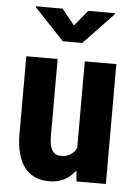

<svg xmlns="http://www.w3.org/2000/svg" viewBox="-54 -792 600 843"><g transform="rotate(5 246.0 -370.0)"><path d="M310.1 -48.3Q267.1 9.8 194.8 9.8Q122.1 9.8 84.5 -40.3Q46.9 -90.3 46.9 -186V-528.3H185.1V-182.6Q186 -105.5 236.3 -105.5Q283.7 -105.5 304.7 -146.5V-528.3H443.8V0H314ZM243.7 -681.2 300.3 -750.5H417.5V-745.1L286.6 -607.9H200.7L70.3 -746.1V-750.5H187.5Z"/></g></svg>

Font: Roboto Condensed
Style: Bold
Weight: 700
Designer: Google
Version: Version 2.134; 2016